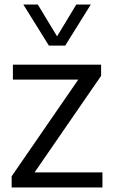

<svg xmlns="http://www.w3.org/2000/svg" viewBox="-20 -828 500 848"><path d="M31.5 0V-49.5L338.5 -495V-476.5H37V-542.5H426.5V-493L119.5 -47.5V-66.5H432.5V0ZM196 -626.5 83 -808H147L240.5 -653.5H223.5L317 -808H381L268 -626.5Z"/></svg>

Font: Encode Sans Condensed Thin
Style: Regular
Weight: 400
Version: Version 3.002